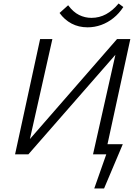

<svg xmlns="http://www.w3.org/2000/svg" viewBox="-20 -881 802 1096"><path d="M566 0V-58H681L652 0ZM518 195 607 -58H681L574 195ZM98 0 106 -36 648 -658H692L684 -620L142 0ZM66 0 209 -658H279L131 0ZM511 0 659 -658H724L581 0ZM480 -725Q429 -725 388.5 -746.5Q348 -768 320 -807L369 -851Q398 -812 431.5 -795.5Q465 -779 502 -779Q547 -779 585.5 -800Q624 -821 657 -861L684 -841Q660 -804 627.5 -778Q595 -752 557.5 -738.5Q520 -725 480 -725Z"/></svg>

Font: Ysabeau
Style: Italic
Weight: 400
Italic angle: -12°
Designer: Christian Thalmann (Catharsis Fonts)
Version: Version 2.000;gftools[0.9.27.dev2+g8671c4b]